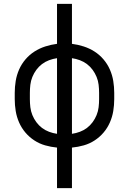

<svg xmlns="http://www.w3.org/2000/svg" viewBox="-20 -755 665 990"><path d="M274 215V6Q243 3 213 -5.5Q183 -14 157 -31Q131 -48 111 -71.5Q91 -95 78.5 -123.5Q66 -152 61 -182.5Q56 -213 56 -244V-276Q56 -307 61 -337.5Q66 -368 78.5 -396.5Q91 -425 111.5 -449Q132 -473 158 -489.5Q184 -506 213.5 -515.5Q243 -525 274 -529V-735H351V-529Q382 -525 411.5 -515.5Q441 -506 467 -489.5Q493 -473 513.5 -449Q534 -425 546.5 -396.5Q559 -368 564 -337.5Q569 -307 569 -276V-244Q569 -213 564 -182.5Q559 -152 546.5 -123.5Q534 -95 514 -71.5Q494 -48 468 -31Q442 -14 412 -5.5Q382 3 351 6V215ZM274 -65V-455Q274 -455 274 -455Q274 -455 274 -455Q253 -452 233 -444.5Q213 -437 196.5 -424.5Q180 -412 167.5 -395Q155 -378 147 -358.5Q139 -339 136.5 -318Q134 -297 134 -276V-244Q134 -223 136.5 -202Q139 -181 147 -161.5Q155 -142 167.5 -125Q180 -108 196.5 -95.5Q213 -83 233 -75.5Q253 -68 274 -65ZM351 -65Q372 -68 392 -75.5Q412 -83 428.5 -95.5Q445 -108 457.5 -125Q470 -142 478 -161.5Q486 -181 488.5 -202Q491 -223 491 -244V-276Q491 -297 488.5 -318Q486 -339 478 -358.5Q470 -378 457.5 -395Q445 -412 428.5 -424.5Q412 -437 392 -444.5Q372 -452 351 -455V-65Z"/></svg>

Font: Zed Sans
Style: Regular
Weight: 400
Designer: Belleve Invis
Foundry: Belleve Invis
Version: Version 1.0.0; ttfautohint (v1.8.4)